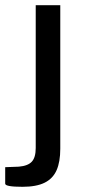

<svg xmlns="http://www.w3.org/2000/svg" viewBox="-43 -549 328 739"><path d="M43.5 170Q-23 170 -23 158V94.5L29.5 92.5Q64.5 89.5 79.5 73.2Q94.5 57 94.5 20.5V-529H189V23.5Q189 74 174.8 106.2Q160.5 138.5 128.8 154.2Q97 170 43.5 170Z"/></svg>

Font: 1883 Sans
Style: Regular
Weight: 400
Designer: 1883 Sans project is a fork of Public Sans.
Version: Version 1.009